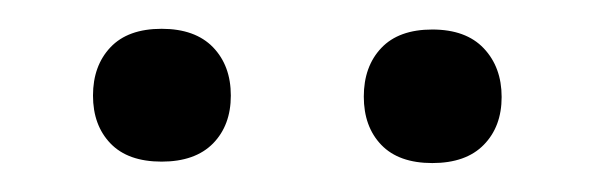

<svg xmlns="http://www.w3.org/2000/svg" viewBox="-20 -731 416 134"><path d="M317.6 -629.9Q305.2 -617.2 281.7 -617.2Q258.3 -617.2 246.1 -629.9Q233.9 -642.6 233.9 -663.6Q233.9 -684.6 246.1 -697.5Q258.3 -710.4 281.7 -710.4Q305.2 -710.4 317.6 -697.3Q330.1 -684.1 330.1 -663.3Q330.1 -642.6 317.6 -629.9ZM128.7 -630.9Q116.2 -618.2 92.8 -618.2Q69.3 -618.2 57.1 -630.9Q44.9 -643.6 44.9 -664.3Q44.9 -685.1 57.1 -698Q69.3 -710.9 92.8 -710.9Q116.2 -710.9 128.7 -698Q141.1 -685.1 141.1 -664.3Q141.1 -643.6 128.7 -630.9Z"/></svg>

Font: Yantramanav
Style: Regular
Weight: 400
Version: Version 1.000;PS 1.0;hotconv 1.0.72;makeotf.lib2.5.5900; ttf